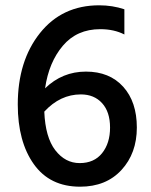

<svg xmlns="http://www.w3.org/2000/svg" viewBox="-20 -691 569 724"><path d="M358 -581Q270 -581 217 -518.5Q164 -456 150 -358Q215 -421 304 -421Q393 -421 444.5 -364Q496 -307 496 -210Q496 -113 438 -50Q380 13 282 13Q168 13 107.5 -72Q47 -157 47 -297Q47 -461 130.5 -566Q214 -671 354 -671Q404 -671 449 -656V-561Q410 -581 358 -581ZM285 -335Q207 -335 147 -270Q151 -173 188.5 -124.5Q226 -76 280.5 -76Q335 -76 365 -113.5Q395 -151 395 -210Q395 -269 365 -302Q335 -335 285 -335Z"/></svg>

Font: Hind Medium
Style: Regular
Weight: 500
Designer: Manushi Parikh, Satya Rajpurohit
Foundry: Indian Type Foundry
Version: Version 1.201;PS 1.0;hotconv 1.0.78;makeotf.lib2.5.61930; tt